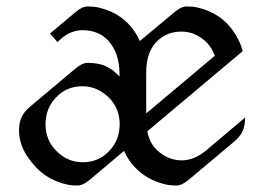

<svg xmlns="http://www.w3.org/2000/svg" viewBox="-20 -567 831 597"><path d="M155.8 -97.2Q190.4 -62.5 237.3 -62.5Q286.1 -62.5 318.8 -96.7Q352.1 -130.9 352.1 -180.7Q352.1 -230.5 317.9 -264.2Q282.2 -298.8 236.3 -298.8Q187 -298.8 154.8 -264.6Q121.6 -230.5 121.6 -180.7Q121.6 -130.9 155.8 -97.2ZM528.8 9.8Q508.3 9.8 494.1 6.3Q437.5 -7.3 401.4 -44.9Q378.9 -67.9 365.7 -97.7L258.8 -7.8Q237.8 9.8 221.2 9.8Q200.7 9.8 186.5 6.3Q129.9 -7.3 93.8 -44.9Q39.1 -101.6 39.1 -160.2Q39.1 -186.5 47.9 -204.6Q55.2 -219.7 75.2 -236.8L214.8 -354Q235.8 -371.6 252.4 -371.6Q270.5 -371.6 287.1 -368.2Q321.8 -361.3 351.6 -329.1V-336.9Q351.6 -400.4 318.4 -438.5Q288.6 -473.1 236.3 -473.1Q194.3 -473.1 158.7 -436L135.7 -462.9L214.8 -529.3Q235.8 -546.9 252.4 -546.9Q272.9 -546.9 287.1 -543.5Q344.2 -529.8 379.9 -492.2Q401.9 -468.8 415 -439.5L522.5 -529.3Q543.5 -546.9 560.1 -546.9Q580.6 -546.9 594.7 -543.5Q651.9 -529.8 687.5 -492.2Q721.2 -456.1 734.9 -408.2L438 -158.7Q444.8 -122.6 467.3 -101.1Q501.5 -68.4 544.9 -68.4Q584.5 -68.4 622.6 -100.6L742.2 -201.7Q742.2 -175.3 733.4 -157.2Q726.1 -141.6 706.1 -125L566.4 -7.8Q545.4 9.8 528.8 9.8ZM434.6 -214.4 647.9 -393.6Q638.7 -419.4 621.6 -436Q587.9 -468.8 543.9 -468.8Q497.1 -468.8 466.3 -436.5Q434.6 -403.8 434.6 -341.8Z"/></svg>

Font: Gothica
Style: Book
Weight: 400
Designer: Wojciech Kalinowski "wmk69" (wmk69@o2.pl)
Foundry: Wojciech Kalinowski "wmk69" (wmk69@o2.pl)
Version: Version 2.1.0; 2021-05-14